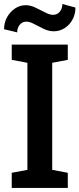

<svg xmlns="http://www.w3.org/2000/svg" viewBox="-26 -932 394 952"><path d="M32.2 0V-75.2L109.9 -89.8V-620.6L32.2 -635.3V-710.9H310.1V-635.3L232.9 -620.6V-89.8L310.1 -75.2V0ZM59.1 -771.5 -5.9 -787.1Q-5.9 -819.3 8.8 -846.2Q23.4 -873 47.9 -889.6Q72.3 -906.2 101.1 -906.2Q124.5 -906.2 149.7 -894.3Q174.8 -882.3 197.8 -870.4Q220.7 -858.4 237.3 -858.4Q257.3 -858.4 270.3 -873.8Q283.2 -889.2 283.2 -912.1L348.1 -894.5Q348.1 -861.8 333.7 -835.2Q319.3 -808.6 294.7 -792.7Q270 -776.9 240.7 -776.9Q215.8 -776.9 190.7 -788.8Q165.5 -800.8 143.6 -812.7Q121.6 -824.7 105 -824.7Q84.5 -824.7 71.8 -809.1Q59.1 -793.5 59.1 -771.5Z"/></svg>

Font: Roboto Slab LO Medium
Style: Regular
Weight: 500
Designer: Google
Version: Version 2.000